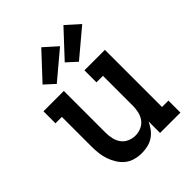

<svg xmlns="http://www.w3.org/2000/svg" viewBox="-220 -908 1041 1041"><g transform="rotate(-45 300.0 -388.0)"><path d="M257 8Q231 8 205.5 1Q180 -6 160 -22Q140 -38 126 -60.5Q112 -83 103.5 -107.5Q95 -132 92 -158Q89 -184 89 -210V-438H40V-530H196V-210Q196 -187 201 -164Q206 -141 219.5 -122Q233 -103 255 -93.5Q277 -84 300 -84Q323 -84 345 -93.5Q367 -103 380.5 -122Q394 -141 399 -164Q404 -187 404 -210V-438H354V-530H511V-92H560V0H404V-88Q394 -67 380 -48Q366 -29 346.5 -16Q327 -3 304 2.5Q281 8 257 8ZM366 -584 309 -636 447 -784 523 -716ZM196 -584 139 -636 277 -784 353 -716Z"/></g></svg>

Font: Iosevka Slab Semibold Extended
Style: Regular
Weight: 600
Width: 7
Monospace: yes
Designer: Belleve Invis
Foundry: Belleve Invis
Version: Version 11.1.0; ttfautohint (v1.8.3)